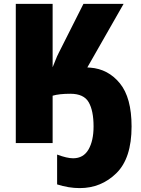

<svg xmlns="http://www.w3.org/2000/svg" viewBox="-20 -734 722 985"><path d="M614 -714H408L282 -464Q272 -445 265 -426Q258 -407 250 -389V-714H61V0H250V-243Q284 -253 341 -253Q410 -253 435 -209.5Q460 -166 460 -85Q460 -12 434 33Q408 78 355 78Q324 78 273 59V212Q332 231 389 231Q499 231 577 154.5Q655 78 655 -85Q655 -233 595 -306.5Q535 -380 443 -387Q438 -387 435 -387.5Q432 -388 428 -388Z"/></svg>

Font: Noto Sans Display SemiCondensed Black
Style: Regular
Weight: 900
Width: 4
Designer: Monotype Design Team
Foundry: Monotype Imaging Inc.
Version: Version 1.900